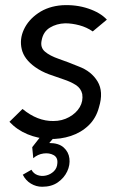

<svg xmlns="http://www.w3.org/2000/svg" viewBox="-20 -524 460 733"><path d="M16 -59 66 -108Q123 -61 184 -62Q217 -62 244 -77Q271 -92 284.5 -115Q298 -138 294 -165Q289 -187 269.5 -199.5Q250 -212 222.5 -221Q195 -230 166.5 -240.5Q138 -251 114 -268Q72 -298 63 -336Q54 -374 71 -411Q88 -448 126 -474Q164 -500 217 -504Q270 -507 316.5 -491.5Q363 -476 388 -449L334 -404Q311 -420 283 -427.5Q255 -435 229 -435Q196 -434 170.5 -418.5Q145 -403 139 -370Q133 -343 151.5 -327Q170 -311 205 -299Q240 -287 281 -270Q329 -252 352.5 -213Q376 -174 358 -115Q347 -73 318.5 -45.5Q290 -18 250.5 -5Q211 8 168 6.5Q125 5 85 -11.5Q45 -28 16 -59ZM141 189Q118 189 98 177Q78 165 67 143L100 124Q108 139 123.5 144.5Q139 150 156 146Q173 142 185.5 130Q198 118 199 99Q201 77 184.5 68Q168 59 146 62Q124 65 107 80L103 38L160 -35L204 -20L168 22Q204 22 223 39Q242 56 245 81Q248 106 236.5 130.5Q225 155 201 172Q177 189 141 189Z"/></svg>

Font: Kulim Park
Style: Italic
Weight: 400
Italic angle: -8°
Designer: Noponies / Dale Sattler
Foundry: Noponies
Version: Version 1.000; ttfautohint (v1.8.3)